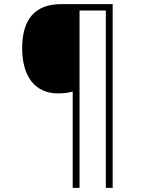

<svg xmlns="http://www.w3.org/2000/svg" viewBox="-20 -780 695 927"><path d="M524 127V-760H275C150 -760 87 -688 87 -547C87 -415 146 -329 260 -329C288 -329 309 -332 331 -338V127H364V-729H491V127Z"/></svg>

Font: Noto Sans Tamil ExtraLight
Style: Regular
Weight: 200
Designer: Jelle Bosma - Monotype Design Team
Foundry: Monotype Imaging Inc.
Version: Version 2.004